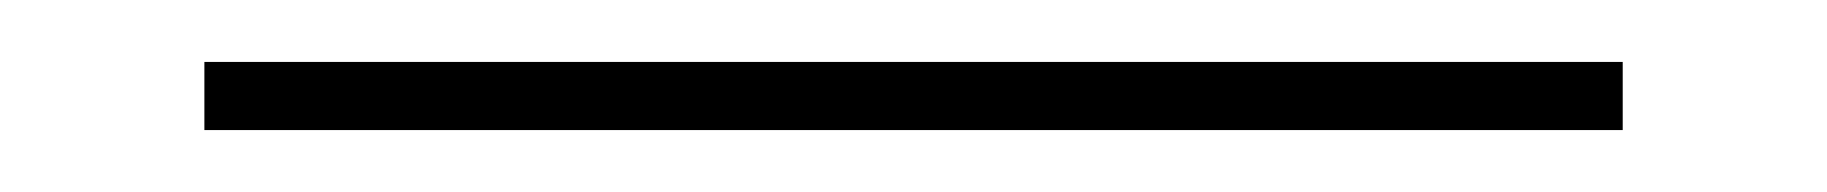

<svg xmlns="http://www.w3.org/2000/svg" viewBox="-20 72 590 62"><path d="M46 114V92H504V114Z"/></svg>

Font: Ysabeau Office Thin
Style: Regular
Weight: 250
Designer: Christian Thalmann (Catharsis Fonts)
Version: Version 2.001;gftools[0.9.30]; featfreeze: tnum,lnum,ss02